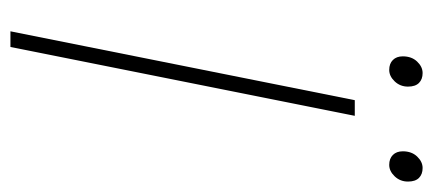

<svg xmlns="http://www.w3.org/2000/svg" viewBox="-251 -579 830 368"><g transform="rotate(90 164.0 -395.0)"><path d="M40 0 172 -660H202L70 0ZM114 -726Q102 -726 95 -733Q88 -740 88 -752Q88 -769 98 -779.5Q108 -790 120 -790Q132 -790 139 -783Q146 -776 146 -762Q146 -747 136 -736.5Q126 -726 114 -726ZM296 -726Q284 -726 277 -733Q270 -740 270 -752Q270 -769 280 -779.5Q290 -790 302 -790Q314 -790 321 -783Q328 -776 328 -762Q328 -747 318 -736.5Q308 -726 296 -726Z"/></g></svg>

Font: Source Sans 3 VF
Style: Italic
Weight: 200
Italic angle: -11°
Designer: Paul D. Hunt
Foundry: Adobe Systems Incorporated
Version: Version 3.042;hotconv 1.0.118;makeotfexe 2.5.65603